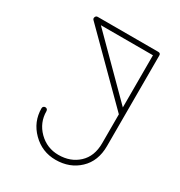

<svg xmlns="http://www.w3.org/2000/svg" viewBox="-179 -876 952 1015"><g transform="rotate(30 297.0 -368.0)"><path d="M106.9 -184.1C106.9 -129.4 126.5 -82.5 165.5 -43.5C204.6 -4.4 252 15.1 307.1 15.1C364.3 15.1 412.1 -2.9 449.7 -38.6C487.8 -74.2 506.8 -123 506.8 -184.1V-735.8C507.3 -746.1 502.4 -751 492.2 -751H123C116.2 -751 111.3 -747.6 108.9 -741.2C106.4 -734.9 107.4 -729.5 111.8 -725.1L477.1 -360.8V-184.1C477.1 -130.9 460.9 -89.4 428.7 -59.6C396.5 -29.8 356 -15.1 307.1 -15.1C260.3 -15.1 220.2 -31.7 187 -64.5C153.8 -97.7 137.2 -137.7 137.2 -184.1C137.2 -204.1 106.9 -204.1 106.9 -184.1ZM477.1 -721.2V-402.8L159.2 -721.2Z"/></g></svg>

Font: Nemoy
Style: Light
Weight: 300
Designer: BSozoo
Foundry: BSozoo
Version: Version 001.000